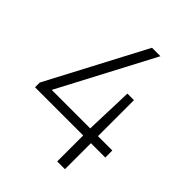

<svg xmlns="http://www.w3.org/2000/svg" viewBox="-210 -852 964 964"><g transform="rotate(45 272.0 -370.0)"><path d="M24.5 -184.5V-218L299.5 -740H359.5L84 -217L74.5 -234.5H523.5V-184.5ZM366.5 0V-234.5L375 -490H421.5V0Z"/></g></svg>

Font: Encode Sans SemiCondensed Light
Style: Regular
Weight: 300
Width: 4
Designer: Multiple Designers
Foundry: Impallari Type
Version: Version 3.002